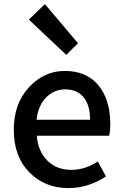

<svg xmlns="http://www.w3.org/2000/svg" viewBox="-20 -914 604 946"><path d="M316.4 12.7Q201.2 12.7 124.5 -64.9Q47.9 -142.6 47.9 -274.4Q47.9 -403.3 122.6 -483.9Q197.3 -564.5 298.8 -564.5Q406.2 -564.5 464.8 -493.7Q523.4 -422.9 523.4 -302.7Q523.4 -270.5 517.6 -245.1H161.1Q168 -167 213.9 -122.1Q259.8 -77.1 331.1 -77.1Q399.4 -77.1 461.9 -118.2L502 -44.9Q416 12.7 316.4 12.7ZM160.2 -324.2H423.8Q423.8 -395.5 392.1 -434.6Q360.4 -473.6 300.8 -473.6Q247.1 -473.6 207.5 -434.1Q168 -394.5 160.2 -324.2ZM306.6 -643.6 122.1 -817.4 201.2 -893.6 364.3 -701.2Z"/></svg>

Font: Gen Shin Gothic Medium
Style: Regular
Weight: 500
Designer: [Source Han Sans]
Ryoko NISHIZUKA  (kana & ideographs); Paul D. Hunt (Latin, Greek & Cyrillic); Wenlong ZHANG  (bopomofo
Version: Version 1.002.20150607